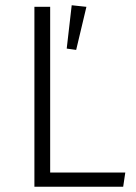

<svg xmlns="http://www.w3.org/2000/svg" viewBox="-20 -711 517 731"><path d="M171 -54H457L449 0H111V-685H171ZM309 -685 253 -691 234 -526 270 -521Z"/></svg>

Font: Statis Sans Light
Style: Regular
Weight: 300
Designer: bBox Type GmbH
Foundry: bBox Type GmbH
Version: Version 1.000